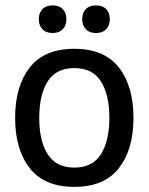

<svg xmlns="http://www.w3.org/2000/svg" viewBox="-20 -698 565 730"><path d="M262.5 12.5Q148.3 12.5 92.9 -58.8Q37.5 -130 37.5 -250Q37.5 -370 92.9 -441.2Q148.3 -512.5 262.5 -512.5Q376.7 -512.5 432.1 -441.2Q487.5 -370 487.5 -250Q487.5 -130 432.1 -58.8Q376.7 12.5 262.5 12.5ZM262.5 -60.8Q331.7 -60.8 363.8 -111.7Q395.8 -162.5 395.8 -250Q395.8 -337.5 363.8 -388.3Q331.7 -439.2 262.5 -439.2Q193.3 -439.2 161.2 -388.3Q129.2 -337.5 129.2 -250Q129.2 -162.5 161.2 -111.7Q193.3 -60.8 262.5 -60.8ZM180 -572.5Q155 -572.5 141.2 -587.1Q127.5 -601.7 127.5 -625Q127.5 -649.2 141.2 -663.3Q155 -677.5 180 -677.5Q205 -677.5 218.8 -663.3Q232.5 -649.2 232.5 -625Q232.5 -601.7 218.8 -587.1Q205 -572.5 180 -572.5ZM345 -572.5Q320 -572.5 306.2 -587.1Q292.5 -601.7 292.5 -625Q292.5 -649.2 306.2 -663.3Q320 -677.5 345 -677.5Q370 -677.5 383.8 -663.3Q397.5 -649.2 397.5 -625Q397.5 -601.7 383.8 -587.1Q370 -572.5 345 -572.5Z"/></svg>

Font: Familjen Grotesk GF
Style: Regular
Weight: 400
Designer: Anders Wikstroem, Jonas Baeckman, Matilda Gysing, Kristian Moeller
Foundry: Familjen STHLM AB
Version: Version 2.000; Beta; Release 4; Build 6